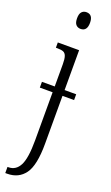

<svg xmlns="http://www.w3.org/2000/svg" viewBox="-187 -783 610 1059"><g transform="rotate(20 117.5 -253.5)"><path d="M84 -698Q84 -724 94.5 -735.5Q105 -747 122 -747Q160 -747 160 -698Q160 -649 122 -649Q105 -649 94.5 -660.5Q84 -672 84 -698ZM223 -268H155V13Q155 140 118.5 190Q82 240 15 240H4V204H9Q53 204 75 161.5Q97 119 97 15V-268H22V-302H97V-433Q97 -464 91.5 -479.5Q86 -495 74 -500Q62 -505 39 -505H30V-536H155V-302H223Z"/></g></svg>

Font: Noto Serif CondLight
Style: Regular
Weight: 300
Width: 3
Designer: Monotype Design Team
Foundry: Monotype Imaging Inc.
Version: Version 1.001